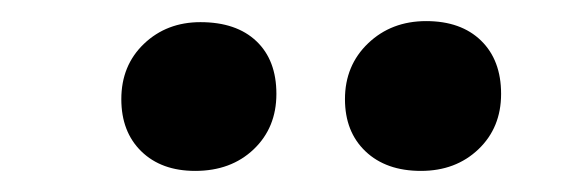

<svg xmlns="http://www.w3.org/2000/svg" viewBox="-20 -777 541 182"><path d="M307 -683Q307 -715 329 -736Q351 -757 384 -757Q417 -757 436 -738.5Q455 -720 455 -688Q455 -656 433.5 -635.5Q412 -615 379 -615Q346 -615 326.5 -633.5Q307 -652 307 -683ZM95 -683Q95 -715 116.5 -735.5Q138 -756 170 -756Q204 -756 223 -738Q242 -720 242 -688Q242 -656 220.5 -635.5Q199 -615 165 -615Q133 -615 114 -633.5Q95 -652 95 -683Z"/></svg>

Font: Literata 12pt SemiBold
Style: Italic
Weight: 600
Italic angle: -2°
Designer: Latin by Veronika Burian and Jose Scaglione. Greek by Irene Vlachou. Cyrillic by Vera Evstafieva
Foundry: TypeTogether
Version: Version 3.002